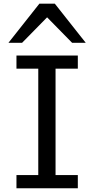

<svg xmlns="http://www.w3.org/2000/svg" viewBox="-20 -1011 516 1031"><path d="M68.4 -712.9V-642.1H185.5V-70.8H68.4V0H397.9V-70.8H278.3V-642.1H397.9V-712.9ZM98.6 -781.2 232.9 -918 367.2 -781.2H440.4L274.4 -991.2H191.4L25.4 -781.2Z"/></svg>

Font: Andika
Style: Regular
Weight: 400
Designer: Victor Gaultney, Annie Olsen, Julie Remington, Don Collingsworth, Eric Hays
Foundry: SIL International
Version: Version 1.000